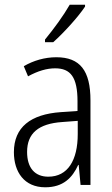

<svg xmlns="http://www.w3.org/2000/svg" viewBox="-20 -785 475 815"><path d="M341 -757V-765H276C249 -718 211 -666 171 -617V-606H206C249 -644 312 -713 341 -757ZM219 -542C170 -542 122 -528 81 -504L99 -461C141 -484 179 -495 214 -495C280 -495 309 -457 309 -355V-314L238 -309C110 -300 39 -245 39 -139C39 -55 83 10 172 10C248 10 287 -30 312 -85H314L322 0H364V-359C364 -485 320 -542 219 -542ZM244 -267 310 -272V-216C310 -105 268 -35 185 -35C129 -35 95 -71 95 -140C95 -219 143 -260 244 -267Z"/></svg>

Font: Noto Sans Hebrew Condensed Light
Style: Regular
Weight: 300
Width: 3
Designer: Monotype Design Team
Foundry: Monotype Imaging Inc.
Version: Version 2.004